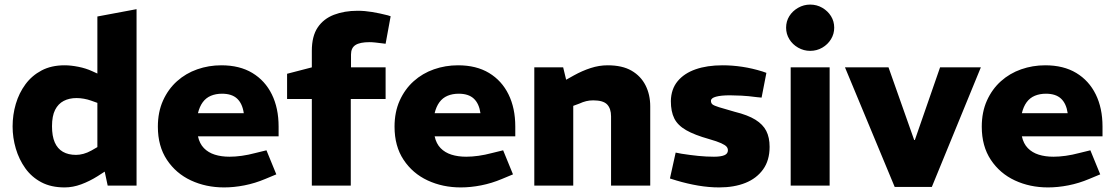

<svg xmlns="http://www.w3.org/2000/svg" viewBox="-20 -810 4857 838"><path d="M262 8Q203 8 160.5 -14.5Q118 -37 90.5 -75.5Q63 -114 49 -161.5Q35 -209 35 -258Q35 -309 49 -356.5Q63 -404 91 -442Q119 -480 161.5 -502.5Q204 -525 262 -525Q289 -525 322 -518.5Q355 -512 383 -499L405 -489V-738L576 -770V0H450L437 -61L406 -41Q371 -19 334.5 -5.5Q298 8 262 8ZM207 -259Q207 -216 219 -188.5Q231 -161 254.5 -147.5Q278 -134 312 -134Q327 -134 344 -138.5Q361 -143 379 -153L405 -168V-361L377 -371Q363 -376 346.5 -379Q330 -382 314 -382Q282 -382 258 -369.5Q234 -357 220.5 -330.5Q207 -304 207 -259Z M958 8Q879 8 813.5 -22.5Q748 -53 708.5 -112.5Q669 -172 669 -257Q669 -321 691.5 -371Q714 -421 752.5 -455.5Q791 -490 841 -507.5Q891 -525 946 -525Q1026 -525 1081.5 -491.5Q1137 -458 1166.5 -398Q1196 -338 1196 -258V-215H844Q851 -183 870 -163.5Q889 -144 917.5 -135Q946 -126 982 -126Q1007 -126 1035.5 -130Q1064 -134 1094 -142L1143 -154L1186 -49L1138 -29Q1093 -10 1047 -1Q1001 8 958 8ZM844 -316H1044Q1038 -358 1015 -379.5Q992 -401 949 -401Q922 -401 900.5 -392Q879 -383 865 -364Q851 -345 844 -316Z M1341 0V-378H1233V-488L1341 -516V-588Q1341 -652 1366.5 -690Q1392 -728 1437.5 -745.5Q1483 -763 1541 -763Q1572 -763 1605 -757.5Q1638 -752 1673 -743L1685 -739L1663 -619L1647 -621Q1631 -623 1617.5 -624.5Q1604 -626 1593 -626Q1551 -626 1531.5 -613.5Q1512 -601 1512 -572V-516H1663V-378H1511V0Z M1991 8Q1912 8 1846.5 -22.5Q1781 -53 1741.5 -112.5Q1702 -172 1702 -257Q1702 -321 1724.5 -371Q1747 -421 1785.5 -455.5Q1824 -490 1874 -507.5Q1924 -525 1979 -525Q2059 -525 2114.5 -491.5Q2170 -458 2199.5 -398Q2229 -338 2229 -258V-215H1877Q1884 -183 1903 -163.5Q1922 -144 1950.5 -135Q1979 -126 2015 -126Q2040 -126 2068.5 -130Q2097 -134 2127 -142L2176 -154L2219 -49L2171 -29Q2126 -10 2080 -1Q2034 8 1991 8ZM1877 -316H2077Q2071 -358 2048 -379.5Q2025 -401 1982 -401Q1955 -401 1933.5 -392Q1912 -383 1898 -364Q1884 -345 1877 -316Z M2312 0V-516H2438L2451 -462L2485 -481Q2521 -501 2558 -513Q2595 -525 2632 -525Q2696 -525 2736.5 -501.5Q2777 -478 2797.5 -437.5Q2818 -397 2818 -346V0H2647V-302Q2647 -336 2630 -354Q2613 -372 2569 -372Q2553 -372 2538.5 -368.5Q2524 -365 2509 -358L2482 -348V0Z M3119 8Q3074 8 3027 0Q2980 -8 2933 -22L2904 -31L2929 -144L2955 -139Q2993 -133 3028 -129.5Q3063 -126 3096 -126Q3126 -126 3141.5 -132.5Q3157 -139 3157 -154Q3157 -163 3151 -170Q3145 -177 3127.5 -185Q3110 -193 3075 -203Q3011 -221 2974.5 -242Q2938 -263 2923 -293Q2908 -323 2908 -369Q2909 -421 2937.5 -455.5Q2966 -490 3016 -507.5Q3066 -525 3134 -525Q3176 -525 3219.5 -518.5Q3263 -512 3308 -498L3325 -492L3304 -384L3283 -386Q3246 -391 3216.5 -392.5Q3187 -394 3166 -394Q3127 -394 3105 -388Q3083 -382 3083 -370Q3083 -360 3089.5 -354.5Q3096 -349 3118.5 -342Q3141 -335 3187 -322Q3244 -308 3277 -287.5Q3310 -267 3324.5 -238.5Q3339 -210 3339 -169Q3339 -110 3310.5 -70.5Q3282 -31 3233 -11.5Q3184 8 3119 8Z M3431 0V-516H3601V0ZM3516 -588Q3488 -588 3463.5 -602Q3439 -616 3425 -639Q3411 -662 3411 -689Q3411 -717 3425 -739.5Q3439 -762 3463.5 -776Q3488 -790 3516 -790Q3545 -790 3569 -776Q3593 -762 3607 -739.5Q3621 -717 3621 -689Q3621 -662 3607 -639Q3593 -616 3569 -602Q3545 -588 3516 -588Z M3885 6 3668 -516H3858L3970 -199H3973L4083 -516H4261L4047 6Z M4554 8Q4475 8 4409.5 -22.5Q4344 -53 4304.5 -112.5Q4265 -172 4265 -257Q4265 -321 4287.5 -371Q4310 -421 4348.5 -455.5Q4387 -490 4437 -507.5Q4487 -525 4542 -525Q4622 -525 4677.5 -491.5Q4733 -458 4762.5 -398Q4792 -338 4792 -258V-215H4440Q4447 -183 4466 -163.5Q4485 -144 4513.5 -135Q4542 -126 4578 -126Q4603 -126 4631.5 -130Q4660 -134 4690 -142L4739 -154L4782 -49L4734 -29Q4689 -10 4643 -1Q4597 8 4554 8ZM4440 -316H4640Q4634 -358 4611 -379.5Q4588 -401 4545 -401Q4518 -401 4496.5 -392Q4475 -383 4461 -364Q4447 -345 4440 -316Z"/></svg>

Font: REM Medium
Style: Bold
Weight: 700
Version: Version 1.005;gftools[0.9.28]